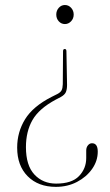

<svg xmlns="http://www.w3.org/2000/svg" viewBox="-20 -599 438 766"><path d="M247.5 -260Q247.5 -242.5 242.8 -231.5Q238 -220.5 222.5 -212L201.5 -201Q135.5 -165.5 109.5 -120Q83.5 -74.5 83.5 -12Q83.5 61 117.2 97.2Q151 133.5 204 133.5Q266.5 133.5 295.2 103.5Q324 73.5 324 31.5V1.5Q324 -11 330.8 -19.2Q337.5 -27.5 347 -27.5Q370 -27.5 370 6Q370 43 347.5 75Q325 107 287.2 126.8Q249.5 146.5 203 146.5Q132.5 146.5 90.5 104.2Q48.5 62 48.5 -10Q48.5 -72 80 -123.2Q111.5 -174.5 186 -212.5L209 -224Q221.5 -230.5 225.8 -239Q230 -247.5 230.5 -263L231.5 -395Q231.5 -403.5 238.5 -403.5Q245 -403.5 245 -394.5ZM239 -579Q253.5 -579 263.8 -567.8Q274 -556.5 274 -541Q274 -525 263.5 -514Q253 -503 239 -503Q224.5 -503 214.5 -514Q204.5 -525 204.5 -541Q204.5 -556.5 214.5 -567.8Q224.5 -579 239 -579Z"/></svg>

Font: Fraunces 72pt S000 Thin
Style: Regular
Weight: 100
Version: Version 1.000; ttfautohint (v1.8.3)